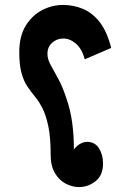

<svg xmlns="http://www.w3.org/2000/svg" viewBox="-20 -726 541 777"><path d="M300 31Q272 31 245.5 17Q219 3 202 -26Q185 -55 185 -100Q185 -171 175.5 -215.5Q166 -260 152 -287.5Q138 -315 121.5 -335Q105 -355 90.5 -376.5Q76 -398 67 -430.5Q58 -463 58 -515Q58 -579 83.5 -621Q109 -663 149.5 -684.5Q190 -706 235 -706Q278 -706 316 -690Q354 -674 383.5 -636.5Q413 -599 430 -532L323 -486Q311 -530 286 -550.5Q261 -571 235 -570Q210 -570 191 -553Q172 -536 172 -508Q172 -487 184.5 -464Q197 -441 215 -408.5Q233 -376 249 -327Q265 -281 272 -230Q279 -179 279 -121Q290 -136 304.5 -144Q319 -152 332 -152Q364 -152 380.5 -126Q397 -100 397 -64Q397 -17 367 7Q337 31 300 31Z"/></svg>

Font: Noto Sans Arabic Cond ExtBd
Style: Regular
Weight: 800
Width: 3
Designer: Monotype Design Team, Nadine Chahine, Nizar Qandah and Khaled Hosny
Foundry: Monotype Imaging Inc.
Version: Version 2.012; ttfautohint (v1.8.4.7-5d5b)